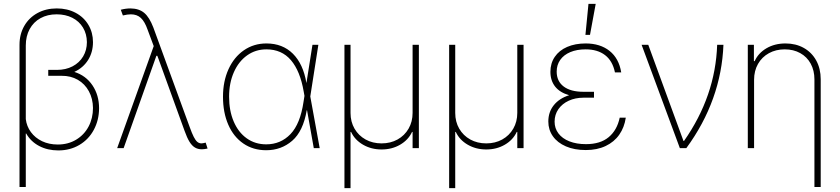

<svg xmlns="http://www.w3.org/2000/svg" viewBox="-20 -760 4311 985"><path d="M457 -543.9Q457 -492.2 431.9 -452.1Q406.7 -412.1 361.3 -391.1Q420.4 -372.6 454.3 -322.3Q488.3 -272 488.3 -204.1Q487.8 -143.6 461.4 -94.2Q435.1 -44.9 387.5 -16.6Q339.8 11.7 279.3 11.7Q224.1 11.7 180.9 -11Q137.7 -33.7 114.3 -75.2L112.3 -74.7V199.2H80.1V-530.3Q80.1 -584.5 104.5 -627Q128.9 -669.4 172.4 -693.1Q215.8 -716.8 271.5 -716.8Q325.7 -716.8 367.9 -694.3Q410.2 -671.9 433.6 -632.3Q457 -592.8 457 -543.9ZM276.4 -18.6Q329.6 -18.6 370.8 -43.5Q412.1 -68.4 434.6 -111.1Q457 -153.8 457 -206.1Q456.5 -253.9 436 -291.7Q415.5 -329.6 379.2 -350.6Q342.8 -371.6 295.9 -371.1H227.5V-401.4H271.5Q317.4 -401.4 352.3 -419.7Q387.2 -438 406.5 -470.5Q425.8 -502.9 425.8 -543.9Q425.3 -585.9 405.8 -618.4Q386.2 -650.9 351.1 -668.7Q315.9 -686.5 270.5 -686.5Q223.6 -686.5 187.7 -666.7Q151.9 -647 132.1 -610.6Q112.3 -574.2 112.3 -526.4V-148.9Q116.7 -112.3 138.4 -82.5Q160.2 -52.7 195.8 -35.6Q231.4 -18.6 276.4 -18.6Z M926.8 -88.9 792 -460.9 787.1 -473.6H782.2L614.3 0H581.1L768.6 -523.4L737.3 -607.4Q722.7 -649.4 702.6 -668Q682.6 -686.5 651.4 -686.5Q633.8 -686.5 610.4 -680.7L599.6 -710Q625.5 -716.8 649.4 -716.8Q693.4 -716.3 720 -693.8Q746.6 -671.4 766.6 -619.1L953.1 -108.4Q964.8 -75.7 973.9 -57.9Q982.9 -40 992.2 -32.2Q1001.5 -24.4 1013.7 -24.4Q1019.5 -24.4 1035.2 -28.3L1044.9 2Q1027.3 5.9 1015.6 5.9Q995.1 5.9 980 -3.2Q964.8 -12.2 952.1 -32.7Q939.5 -53.2 926.8 -88.9Z M1124 -263.7Q1124 -342.8 1152.3 -405Q1180.7 -467.3 1231.4 -502.2Q1282.2 -537.1 1346.7 -537.1Q1429.7 -537.1 1482.7 -484.4Q1535.6 -431.6 1551.8 -335H1552.2L1583 -530.3H1613.3L1571.8 -265.1L1620.1 0H1589.8L1555.2 -194.3H1553.7Q1535.2 -86.4 1479 -37.8Q1422.9 10.7 1345.7 10.7Q1278.8 10.7 1228.5 -23.7Q1178.2 -58.1 1151.1 -120.4Q1124 -182.6 1124 -263.7ZM1345.7 -19.5Q1419.9 -19.5 1470.2 -72Q1520.5 -124.5 1537.1 -237.3L1542 -268.1L1538.1 -290Q1520 -395.5 1472.7 -451.2Q1425.3 -506.8 1346.7 -506.8Q1291 -506.8 1247.6 -475.8Q1204.1 -444.8 1179.7 -389.4Q1155.3 -334 1155.3 -263.7Q1155.3 -191.9 1179 -136.5Q1202.6 -81.1 1245.8 -50.3Q1289.1 -19.5 1345.7 -19.5Z M1747.1 -530.3H1778.3V-180.7Q1778.3 -135.3 1798.8 -99.9Q1819.3 -64.5 1855.5 -44.4Q1891.6 -24.4 1937.5 -24.4Q1983.4 -24.4 2019.5 -44.4Q2055.7 -64.5 2076.2 -100.1Q2096.7 -135.7 2096.7 -180.7V-530.3H2128.9V0H2096.7V-83H2093.8Q2074.7 -42 2032.7 -17.6Q1990.7 6.8 1937.5 6.8Q1884.8 6.8 1842.5 -17.6Q1800.3 -42 1781.2 -83H1778.3V205.1H1747.1Z M2284.2 -530.3H2315.4V-180.7Q2315.4 -135.3 2335.9 -99.9Q2356.4 -64.5 2392.6 -44.4Q2428.7 -24.4 2474.6 -24.4Q2520.5 -24.4 2556.6 -44.4Q2592.8 -64.5 2613.3 -100.1Q2633.8 -135.7 2633.8 -180.7V-530.3H2666V0H2633.8V-83H2630.9Q2611.8 -42 2569.8 -17.6Q2527.8 6.8 2474.6 6.8Q2421.9 6.8 2379.6 -17.6Q2337.4 -42 2318.4 -83H2315.4V205.1H2284.2Z M2899.9 -271.5Q2852.1 -285.2 2827.9 -315.9Q2803.7 -346.7 2803.7 -391.6Q2803.7 -435.5 2826.2 -468.5Q2848.6 -501.5 2889.6 -519.3Q2930.7 -537.1 2984.4 -537.1Q3059.1 -537.1 3107.2 -498.8Q3155.3 -460.4 3167 -388.7H3134.8Q3122.6 -447.8 3084 -477.3Q3045.4 -506.8 2984.4 -506.8Q2939.5 -506.8 2905.8 -492.7Q2872.1 -478.5 2854 -452.6Q2835.9 -426.8 2835.9 -392.6Q2835.9 -343.3 2871.8 -316.2Q2907.7 -289.1 2972.7 -289.1H3027.3V-258.8H2972.7Q2931.6 -258.8 2897.9 -243.4Q2864.3 -228 2844.7 -200Q2825.2 -171.9 2825.2 -135.7Q2825.2 -101.6 2845 -75.4Q2864.7 -49.3 2901.1 -34.9Q2937.5 -20.5 2986.3 -20.5Q3059.6 -20.5 3102.5 -56.2Q3145.5 -91.8 3159.2 -156.2H3190.4Q3183.1 -106.4 3157 -69.1Q3130.9 -31.7 3087.2 -11Q3043.5 9.8 2985.4 9.8Q2926.8 9.8 2883.3 -9Q2839.8 -27.8 2816.4 -61Q2793 -94.2 2793 -136.7Q2793 -185.1 2821 -220.2Q2849.1 -255.4 2899.9 -271.5ZM2999 -740.2H3036.1L3006.8 -581.1H2983.4Z M3271.5 -530.3H3305.7L3486.3 -37.1H3489.3Q3650.4 -267.1 3659.2 -530.3H3691.4Q3686 -389.2 3638.4 -255.9Q3590.8 -122.6 3501 0H3467.8Z M3848.6 0H3816.4V-530.3H3847.7V-446.3H3851.6Q3870.1 -487.8 3912.4 -512.5Q3954.6 -537.1 4009.8 -537.1Q4062.5 -537.1 4103.5 -514.2Q4144.5 -491.2 4167.5 -449.5Q4190.4 -407.7 4190.4 -353.5V199.2H4158.2V-352.5Q4158.2 -397.9 4139.2 -433.1Q4120.1 -468.3 4085.4 -487.5Q4050.8 -506.8 4005.9 -506.8Q3960.4 -506.8 3924.6 -487.1Q3888.7 -467.3 3868.7 -431.9Q3848.6 -396.5 3848.6 -350.6Z"/></svg>

Font: Pretendard Thin
Style: Regular
Weight: 100
Designer: Base glyphs from Inter by Rasmus Andersson; Hangeul glyphs from Noto Sans CJK(Source Han Sans) by Jang Soo-young and Kan
Foundry: Kil Hyung-jin
Version: Version 1.309